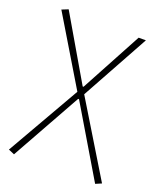

<svg xmlns="http://www.w3.org/2000/svg" viewBox="-129 -571 704 845"><g transform="rotate(20 223.0 -149.0)"><path d="M38 192 220 -134H224L418 192L446 180L238 -162L412 -478H378L224 -192H220L46 -490L16 -478L206 -162L10 180L38 192Z"/></g></svg>

Font: Assistant ExtraLight
Style: Regular
Weight: 275
Designer: Hebrew By Ben Nathan, Latin by Paul Hunt
Version: Version 2.001;PS 002.001;hotconv 1.0.88;makeotf.lib2.5.64775